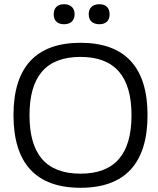

<svg xmlns="http://www.w3.org/2000/svg" viewBox="-20 -882 748 911"><path d="M362 9C150 9 44 -108 44 -336C44 -562 150 -679 362 -679C574 -679 680 -562 680 -336C680 -108 574 9 362 9ZM120 -335C120 -151 198 -58 362 -58C525 -58 604 -151 604 -335C604 -519 525 -612 362 -612C198 -612 120 -519 120 -335ZM235 -813C235 -785 252 -767 284 -767C316 -767 333 -785 334 -813V-815C334 -844 315 -862 284 -862C252 -862 235 -844 235 -815ZM401 -813C401 -785 419 -767 452 -767C483 -767 500 -785 500 -813V-815C500 -844 483 -862 452 -862C419 -862 401 -844 401 -815Z"/></svg>

Font: LT Wave Text Light
Style: Regular
Weight: 300
Designer: Daniel Lyons
Version: Version 2.5 (Glyphs App)